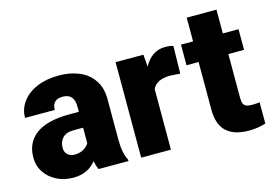

<svg xmlns="http://www.w3.org/2000/svg" viewBox="-89 -838 1457 1026"><g transform="rotate(-15 639.0 -325.5)"><path d="M343.8 0Q334.5 -18.6 328.6 -47.4Q283.2 9.8 201.7 9.8Q152.8 9.8 111.8 -10.5Q70.8 -30.8 46.6 -66.9Q22.5 -103 22.5 -148.9Q22.5 -231.4 82.5 -276.6Q142.6 -321.8 264.6 -322.8H320.8V-350.6Q320.8 -423.3 257.8 -423.3Q199.2 -423.3 199.2 -365.7H34.7Q34.7 -414.6 63.5 -453.9Q92.3 -493.2 144.8 -515.6Q197.3 -538.1 266.6 -538.1Q330.6 -538.1 380.1 -516.8Q429.7 -495.6 458 -453.1Q486.3 -410.6 486.3 -349.6V-119.6Q486.8 -48.8 508.8 -8.3V0ZM320.8 -149.4V-234.9H269Q226.1 -234.9 206.5 -212.9Q187 -190.9 187 -157.7Q187 -135.7 202.1 -121.6Q217.3 -107.4 240.7 -107.4Q269 -107.4 290 -119.6Q311 -131.8 320.8 -149.4Z M842.8 -383.3Q765.6 -383.3 743.7 -335V0H579.1V-528.3H732.9L738.3 -460.9Q780.3 -538.1 854.5 -538.1Q881.3 -538.1 899.9 -532.2L897 -379.4Z M1267.1 -4.4Q1223.1 9.8 1174.3 9.8Q1092.3 9.8 1050 -29.1Q1007.8 -67.9 1007.8 -151.9V-414.1H940.9V-528.3H1007.8V-659.7H1172.4V-528.3H1259.3V-414.1H1172.4V-172.4Q1172.4 -150.9 1177.2 -139.6Q1182.1 -128.4 1193.6 -123.8Q1205.1 -119.1 1226.1 -119.1Q1250.5 -119.1 1267.1 -122.1Z"/></g></svg>

Font: Mardoto Black
Style: Regular
Weight: 900
Designer: Christian Robertson, Vahan Hovhannisyan
Foundry: Google
Version: Version 1.000